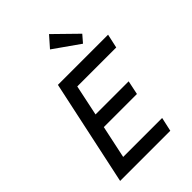

<svg xmlns="http://www.w3.org/2000/svg" viewBox="-257 -1005 1115 1115"><g transform="rotate(-45 301.0 -447.5)"><path d="M51 0 190 -650H602L583 -564H263L223 -374H495L477 -288H205L162 -86H482L463 0ZM462 -716 303 -828 362 -895 500 -760Z"/></g></svg>

Font: Sometype Mono Medium
Style: Italic
Weight: 500
Italic angle: -12°
Monospace: yes
Designer: Ryoichi Tsunekawa
Foundry: Dharma Type
Version: Version 1.000; ttfautohint (v1.8.3)